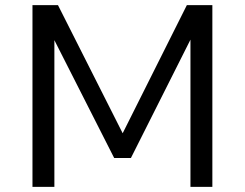

<svg xmlns="http://www.w3.org/2000/svg" viewBox="-20 -725 950 745"><path d="M106 0V-705H205L459 -202H453L705 -705H804V0H719V-579H723L488 -112H423L186 -579H191V0Z"/></svg>

Font: Nunito Sans 8pt
Style: Regular
Weight: 400
Version: Version 3.101;gftools[0.9.27]